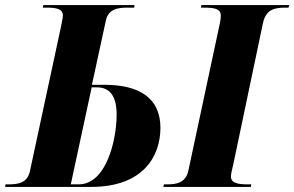

<svg xmlns="http://www.w3.org/2000/svg" viewBox="-43 -734 1156 754"><path d="M-23 0H315C519 0 587 -120 587 -232C587 -350 503 -401 367 -401H318L372 -650C381 -696 414 -704 456 -704H484L485 -714H127L125 -704H139C177 -704 204 -700 204 -673C204 -664 200 -648 196 -627L75 -64C66 -18 33 -10 -8 -10H-21ZM598 0H942L944 -10H931C893 -10 864 -14 864 -41C864 -52 868 -66 873 -88L990 -645C1002 -697 1036 -704 1077 -704H1090L1093 -714H748L746 -704H758C798 -704 824 -700 824 -673C824 -668 824 -657 819 -636L697 -65C687 -17 652 -10 614 -10H601ZM266 -10H235L317 -391H337C386 -391 415 -360 415 -284C415 -183 374 -10 266 -10Z"/></svg>

Font: Noto Serif Display SemiCondensed ExtraBold
Style: Italic
Weight: 800
Width: 4
Italic angle: -12°
Designer: Monotype Design Team
Foundry: Monotype Imaging Inc.
Version: Version 2.009